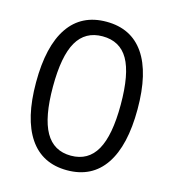

<svg xmlns="http://www.w3.org/2000/svg" viewBox="-108 -804 816 903"><g transform="rotate(15 300.0 -352.5)"><path d="M53 -353Q53 -530 116 -622Q179 -714 300 -714Q421 -714 484 -622.5Q547 -531 547 -354Q547 -177 484 -84Q421 9 300 9Q179 9 116 -84Q53 -177 53 -353ZM465 -354Q465 -504 425 -573.5Q385 -643 300 -643Q216 -643 175.5 -573Q135 -503 135 -354Q135 -205 175.5 -133.5Q216 -62 300 -62Q384 -62 424.5 -133.5Q465 -205 465 -354Z"/></g></svg>

Font: Nunito
Style: Regular
Weight: 400
Designer: Vernon Adams
Foundry: Vernon Adams
Version: Version 3.602